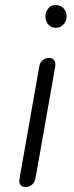

<svg xmlns="http://www.w3.org/2000/svg" viewBox="-20 -764 304 784"><path d="M85 0Q72.5 0 64.5 -8Q56.5 -16 59.5 -33L140.5 -493.5Q143.5 -511 155.5 -519.2Q167.5 -527.5 181.5 -527.5Q193 -527.5 200.8 -518.8Q208.5 -510 205 -489.5L125 -36Q121.5 -18 109.2 -9Q97 0 85 0ZM165.5 -697.5Q165.5 -715.5 177 -729.5Q188.5 -743.5 207 -743.5Q226 -743.5 239 -730.8Q252 -718 252 -697.5Q252 -678 239.2 -664.2Q226.5 -650.5 207 -650.5Q189 -650.5 177.2 -664Q165.5 -677.5 165.5 -697.5Z"/></svg>

Font: Edu QLD Hand
Style: Regular
Weight: 400
Designer: Tina and Corey Anderson, Eben Sorkin
Foundry: Sorkin Type Co.
Version: Version 2.000